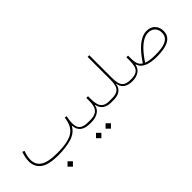

<svg xmlns="http://www.w3.org/2000/svg" viewBox="37 -1398 2411 2411"><g transform="rotate(-45 1243.0 -192.0)"><path d="M802.2 -274.9Q796.9 -244.6 793 -217Q789.1 -189.5 789.1 -157.2Q789.1 -121.6 800.8 -92.5Q812.5 -63.5 846.2 -46.4Q879.9 -29.3 945.8 -29.3H946.3V0H945.8Q776.4 0 766.1 -140.6H761.2Q719.7 -61 620.8 -30.5Q522 0 381.8 0Q211.4 0 138.2 -55.4Q64.9 -110.8 64.9 -210.4Q64.9 -242.7 72.3 -279.1Q79.6 -315.4 92.8 -351.6L121.1 -340.3Q107.9 -304.7 100.8 -271.5Q93.8 -238.3 93.8 -208Q93.8 -119.6 163.3 -74.5Q232.9 -29.3 388.7 -29.3Q495.1 -29.3 565.7 -43.9Q636.2 -58.6 678.7 -88.9Q721.2 -119.1 743.2 -166.3Q765.1 -213.4 773.9 -278.3ZM362.8 182.1 410.6 134.3 458.5 182.1 410.6 230Z M1170.4 -209Q1170.4 -155.3 1181.9 -114.7Q1193.4 -74.2 1224.9 -51.8Q1256.3 -29.3 1316.4 -29.3H1363.3V0H1314.5Q1252.4 0 1210.2 -30.5Q1168 -61 1156.7 -120.1H1151.9Q1141.1 -60.5 1091.1 -30.3Q1041 0 975.6 0H946.3Q936.5 0 936.5 -14.6Q936.5 -29.3 946.3 -29.3H975.6Q1043.9 -29.3 1079.3 -52Q1114.7 -74.7 1127.4 -115.2Q1140.1 -155.8 1140.1 -209V-261.7H1170.4ZM868.2 182.1 916 134.3 963.9 182.1 916 230ZM1038.1 182.1 1085.9 134.3 1133.8 182.1 1085.9 230Z M1527.8 -120.1Q1520.5 -60.5 1477.3 -30.3Q1434.1 0 1363.3 0Q1357.9 0 1355.7 -4.6Q1353.5 -9.3 1353.5 -14.6Q1353.5 -20 1355.7 -24.7Q1357.9 -29.3 1363.3 -29.3Q1430.2 -29.3 1462.6 -51.8Q1495.1 -74.2 1505.6 -114.5Q1516.1 -154.8 1516.1 -208V-614.3H1545.4V-210.9Q1545.4 -157.2 1555.4 -116.2Q1565.4 -75.2 1597.9 -52.2Q1630.4 -29.3 1697.3 -29.3H1697.8V0H1697.3Q1627.9 0 1583.7 -30.5Q1539.6 -61 1532.7 -120.1Z M1871.6 -120.1Q1860.8 -60.5 1814.5 -30.3Q1768.1 0 1702.6 0H1697.8Q1688 0 1688 -14.6Q1688 -29.3 1697.8 -29.3H1702.6Q1771 -29.3 1804 -52Q1836.9 -74.7 1846.9 -115.2Q1856.9 -155.8 1856.9 -209V-266.6H1886.2V-222.2Q1886.2 -170.4 1893.6 -140.9Q1900.9 -111.3 1914.8 -94.7Q1928.7 -78.1 1947.8 -65.9Q2012.2 -163.1 2068.8 -219.2Q2125.5 -275.4 2175 -299.1Q2224.6 -322.8 2266.6 -322.8Q2341.3 -322.8 2381.6 -278.8Q2421.9 -234.9 2421.9 -170.9Q2421.9 -119.1 2398.7 -85.9Q2375.5 -52.7 2335.7 -33.9Q2295.9 -15.1 2244.6 -7.6Q2193.4 0 2137.2 0Q2029.3 0 1963.1 -28.1Q1897 -56.2 1875.5 -120.1ZM2266.6 -293Q2231 -293 2187 -272Q2143.1 -251 2090.3 -198.7Q2037.6 -146.5 1974.6 -52.2Q2006.8 -39.1 2048.3 -34.2Q2089.8 -29.3 2137.7 -29.3Q2184.1 -29.3 2229.2 -34.4Q2274.4 -39.6 2311 -54.2Q2347.7 -68.8 2369.6 -96.9Q2391.6 -125 2391.6 -170.9Q2391.6 -224.1 2358.4 -258.5Q2325.2 -293 2266.6 -293Z"/></g></svg>

Font: Estedad-FD Thin
Style: Regular
Weight: 100
Designer: Amin Abedi
Version: Version 7.3